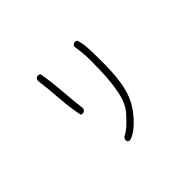

<svg xmlns="http://www.w3.org/2000/svg" viewBox="-146 -970 1292 1292"><g transform="rotate(-45 500.0 -324.5)"><path d="M327.6 -697.8Q326.2 -698.2 322.8 -698.2Q319.3 -698.2 313.7 -696.8Q308.1 -695.3 303.2 -691.4Q296.9 -683.6 295.4 -673.8Q307.1 -581.5 313.7 -488.8Q320.3 -396 337.4 -309.1Q344.2 -304.7 352.5 -303.2Q364.3 -305.2 373 -312L379.9 -325.7Q368.7 -418 361.8 -511.7Q355.5 -603.5 338.9 -692.4ZM691.9 -477.1Q691.9 -560.5 688.7 -599.9Q685.5 -639.2 673.8 -676.3L661.6 -682.1Q660.6 -682.6 659.7 -682.6Q647.5 -682.6 638.7 -675.3L631.8 -662.1Q641.1 -597.7 642.6 -561.5Q643.6 -542.5 643.6 -522Q643.6 -480.5 642.1 -430.2Q639.2 -314 621.1 -230.5Q603 -145 559.6 -97.2Q518.1 -51.3 492.4 -29.5Q466.8 -7.8 438.5 6.3L430.2 21.5Q429.7 22.5 429.7 23.4Q429.7 34.7 435.1 42.5L448.2 48.8Q482.4 42 524.4 7.8Q570.3 -29.8 612.8 -90.3Q654.8 -150.9 672.9 -231.9Q690.9 -313 691.9 -431.6Q691.9 -455.6 691.9 -477.1Z"/></g></svg>

Font: NaikaiFont
Style: ExtraLight
Weight: 200
Version: Version 1.89